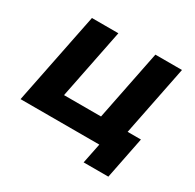

<svg xmlns="http://www.w3.org/2000/svg" viewBox="-144 -697 992 975"><g transform="rotate(30 352.0 -210.0)"><path d="M657 -538H501L419 -128H202L284 -538H129L21 0H483L459 118H604L653 -128H575Z"/></g></svg>

Font: AWKNG-Font
Style: Bold Italic
Weight: 700
Italic angle: -11.3°
Designer: Awakening Church
Foundry: Awakening Church
Version: Version 1.700;PS 001.700;hotconv 1.0.88;makeotf.lib2.5.64775